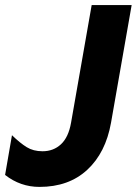

<svg xmlns="http://www.w3.org/2000/svg" viewBox="-61 -722 537 754"><path d="M94 12Q209 12 281.5 -55Q354 -122 375 -240L456 -702H299L218 -240Q208 -183 178.5 -155.5Q149 -128 106 -128Q70 -128 44 -144Q18 -160 -14 -191L-41 -35Q19 12 94 12Z"/></svg>

Font: Geom Bold
Style: Bold Italic
Weight: 700
Italic angle: -10°
Version: Version 1.102